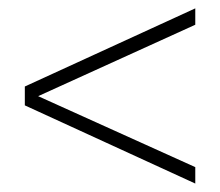

<svg xmlns="http://www.w3.org/2000/svg" viewBox="-20 -556 524 457"><path d="M39.1 -305.2V-350.1L444.8 -536.1V-497.1L70.8 -327.1L444.8 -158.2V-119.1Z"/></svg>

Font: Trueno UltraLight
Style: Regular
Weight: 250
Designer: Julieta Ulanovsky
Foundry: Julieta Ulanovsky
Version: Version 3.001b | FøM Fix